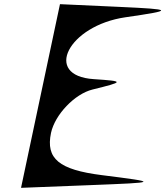

<svg xmlns="http://www.w3.org/2000/svg" viewBox="-20 -867 794 922"><path d="M81 35 414 22C743 9 745 9 469 -26C263 -52 199 -105 225 -229C244 -317 339 -416 424 -437C578 -475 578 -477 430 -487C185 -503 308 -744 582 -784C817 -818 814 -822 552 -834L268 -847Z"/></svg>

Font: Venom Sans
Style: Obl
Weight: 400
Version: Version 1.001